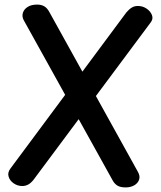

<svg xmlns="http://www.w3.org/2000/svg" viewBox="-20 -803 703 837"><path d="M84 -714Q75 -730 79.5 -746Q84 -762 100 -772.5Q116 -783 142 -783Q160 -783 173 -775.5Q186 -768 196 -749L580 -56Q592 -36 586.5 -20Q581 -4 565 5Q549 14 528 14Q505 14 492.5 6.5Q480 -1 472 -15ZM126 -19Q114 -4 102 2Q90 8 77 8Q57 8 40 -3.5Q23 -15 17.5 -33Q12 -51 26 -69L531 -749Q543 -763 554.5 -770Q566 -777 581 -777Q602 -777 619 -765.5Q636 -754 642.5 -737Q649 -720 636 -704Z"/></svg>

Font: Playpen Sans Medium
Style: Regular
Weight: 500
Designer: Laura Meseguer, Veronika Burian, José Scaglione
Foundry: TypeTogether
Version: Version 1.001